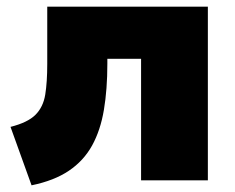

<svg xmlns="http://www.w3.org/2000/svg" viewBox="-20 -540 705 575"><path d="M74.5 15 11.5 -160Q63 -173 86.2 -196.2Q109.5 -219.5 115.5 -256.8Q121.5 -294 121.5 -349V-520H602.5V0H402.5V-364H301.5V-349Q301.5 -272.5 291.2 -211.2Q281 -150 255.8 -104.2Q230.5 -58.5 186.5 -28.8Q142.5 1 74.5 15Z"/></svg>

Font: Geologica Black
Style: Regular
Weight: 900
Designer: Sindre Bremnes, Frode Helland
Foundry: Monokrom Skriftforlag AS
Version: Version 1.010;gftools[0.9.28]